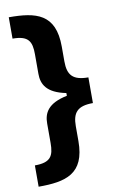

<svg xmlns="http://www.w3.org/2000/svg" viewBox="-98 -793 605 1003"><g transform="rotate(-10 204.5 -291.5)"><path d="M378.2 -223.4V-359.7C296.5 -359.7 269.2 -390.6 269.2 -463.4V-542.3C269.2 -717.3 166.5 -741.1 23.1 -741.1V-627.8C107.2 -627.8 124.3 -595.5 124.3 -527V-423.3C124.3 -368.3 147.7 -319.6 250.7 -299V-284.4C147.7 -263.8 124.3 -214.8 124.3 -160.2V-56.5C124.3 12.4 107.2 44.7 23.1 44.7V157.7C166.5 157.7 269.2 133.9 269.2 -41.2V-119.7C269.2 -192.5 296.5 -223.4 378.2 -223.4Z"/></g></svg>

Font: Margiela Sans
Style: Bold
Weight: 700
Designer: Stefan Endress, Andreas Faust
Version: Version 1.100;FEAKit 1.0